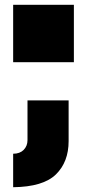

<svg xmlns="http://www.w3.org/2000/svg" viewBox="-20 -590 364 803"><path d="M35 -570H289V-330H35ZM95 -170H267V0Q267 87.5 213.8 139.5Q160.5 191.5 35 193V53Q63 53 79 36.8Q95 20.5 95 -4Z"/></svg>

Font: Hepta Slab ExtraLight Black
Style: Regular
Weight: 900
Version: Version 1.102